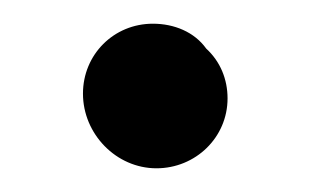

<svg xmlns="http://www.w3.org/2000/svg" viewBox="-20 -119 261 162"><path d="M50 -40C50 -6 78 23 112 23C145 23 172 -3 172 -36C172 -52 166 -67 154 -78C144 -92 127 -99 109 -99C76 -99 50 -73 50 -40Z"/></svg>

Font: Electronic
Style: Nord
Weight: 900
Version: Version 1.011